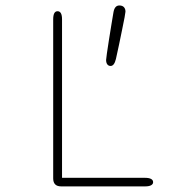

<svg xmlns="http://www.w3.org/2000/svg" viewBox="-20 -664 659 684"><path d="M201 -30.5H497Q511 -30.5 518.2 -26.5Q525.5 -22.5 525.5 -15Q525.5 -8 518.2 -4Q511 0 497 0H198Q169.5 0 169.5 -28.5V-595Q169.5 -624 185 -624Q201 -624 201 -595ZM374 -429Q366.5 -429 362.2 -434.8Q358 -440.5 358 -450.5Q358 -453.5 360.8 -473.5Q363.5 -493.5 368 -521.2Q372.5 -549 376.8 -575.8Q381 -602.5 384 -619Q388 -644.5 405 -644.5Q416 -644.5 421.5 -638.5Q427 -632.5 427 -622.5Q427 -619.5 423.8 -602Q420.5 -584.5 415.2 -559Q410 -533.5 404.2 -505.5Q398.5 -477.5 393 -454Q387 -429 374 -429Z"/></svg>

Font: Sono Monospace ExtraLight
Style: Regular
Weight: 250
Version: Version 2.112